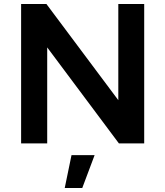

<svg xmlns="http://www.w3.org/2000/svg" viewBox="-20 -720 830 964"><path d="M574 -700H704V0H577L217 -482V0H86V-700H213L574 -217ZM339 59H455L393 224H305Z"/></svg>

Font: Montserrat Medium
Style: Regular
Weight: 500
Designer: Julieta Ulanovsky
Foundry: Julieta Ulanovsky
Version: Version 6.001